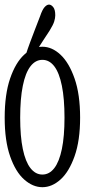

<svg xmlns="http://www.w3.org/2000/svg" viewBox="-25 -798 374 823"><path d="M156.7 4.4Q115.7 4.4 78.6 -28.6Q41.5 -61.5 18.3 -128.2Q-4.9 -194.8 -4.9 -293.5Q-4.9 -393.6 18.3 -461.4Q41.5 -529.3 78.6 -563.5Q115.7 -597.7 156.7 -597.7Q197.8 -597.7 234.4 -563.5Q271 -529.3 294.7 -461.4Q318.4 -393.6 318.4 -293.5Q318.4 -195.3 294.7 -128.4Q271 -61.5 234.4 -28.6Q197.8 4.4 156.7 4.4ZM156.7 -49.8Q186.5 -49.8 207.8 -77.4Q229 -105 240.2 -159.2Q251.5 -213.4 251.5 -293.5Q251.5 -375 240.2 -430.4Q229 -485.8 207.8 -513.7Q186.5 -541.5 156.7 -541.5Q127 -541.5 105.5 -513.7Q84 -485.8 72.8 -430.4Q61.5 -375 61.5 -293.5Q61.5 -213.4 72.8 -159.2Q84 -105 105.5 -77.4Q127 -49.8 156.7 -49.8ZM84.5 -560.1Q93.8 -589.4 104 -616.5Q114.3 -643.6 125 -671.9Q135.7 -700.2 147 -729Q156.2 -756.3 166 -767.3Q175.8 -778.3 185.1 -778.3Q194.3 -778.3 203.1 -767.6Q211.9 -756.8 211.9 -732.4Q211.9 -720.7 207.3 -705.8Q202.6 -690.9 187.5 -666.5Q173.3 -645 159.2 -623.3Q145 -601.6 131.3 -579.8Q117.7 -558.1 102.5 -536.6Z"/></svg>

Font: Scarab Serif
Style: Condensed
Weight: 400
Designer: John Roberts
Foundry: Scarab
Version: 1.0